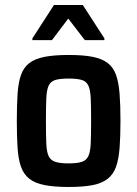

<svg xmlns="http://www.w3.org/2000/svg" viewBox="-20 -737 546 765"><path d="M254 8Q196 8 157.5 0.5Q119 -7 96.5 -25Q74 -43 63.5 -73Q53 -103 50 -148Q47 -193 47 -255Q47 -318 50 -363Q53 -408 63.5 -438Q74 -468 96.5 -485.5Q119 -503 157.5 -510.5Q196 -518 254 -518Q312 -518 349.5 -510.5Q387 -503 409.5 -485.5Q432 -468 442.5 -438Q453 -408 456.5 -363Q460 -318 460 -255Q460 -193 456.5 -148Q453 -103 442.5 -73Q432 -43 409.5 -25Q387 -7 349.5 0.5Q312 8 254 8ZM253 -86Q287 -86 305.5 -92Q324 -98 332 -115Q340 -132 341.5 -166Q343 -200 343 -255Q343 -312 341.5 -345.5Q340 -379 332 -396Q324 -413 305.5 -418.5Q287 -424 253 -424Q220 -424 201 -418.5Q182 -413 174 -396Q166 -379 164.5 -345.5Q163 -312 163 -255Q163 -199 164.5 -165Q166 -131 174 -114.5Q182 -98 201 -92Q220 -86 253 -86ZM109 -577V-584L195 -717H310L396 -584V-577H318L252 -663L187 -577Z"/></svg>

Font: Saira SemiCondensed SemiBold
Style: Regular
Weight: 600
Width: 4
Designer: Hector Gatti with collaboration of the Omnibus-Type team
Foundry: Omnibus-Type
Version: Version 1.101